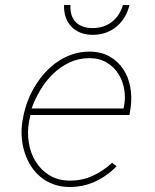

<svg xmlns="http://www.w3.org/2000/svg" viewBox="-20 -747 627 777"><path d="M261.7 9.8Q226.6 9.8 197.3 -1Q168 -11.7 145 -30.3Q122.1 -48.8 106 -74Q89.8 -99.1 80.3 -128.2Q70.8 -157.2 68.1 -189.2Q65.4 -221.2 70.3 -252.9L74.2 -274.4Q80.1 -306.6 92.3 -338.6Q104.5 -370.6 122.6 -399.9Q140.6 -429.2 163.8 -454.6Q187 -480 214.8 -498.5Q242.7 -517.1 274.4 -527.6Q306.2 -538.1 341.8 -538.1Q388.7 -538.1 422.9 -518.8Q457 -499.5 478.3 -467.8Q499.5 -436 507.1 -395.5Q514.6 -355 508.8 -312.5L503.9 -281.7H103L101.6 -274.4L97.2 -252.9Q89.8 -210.9 96.7 -168.7Q103.5 -126.5 124.5 -92.8Q145.5 -59.1 179.9 -37.8Q214.4 -16.6 261.2 -16.1Q311.5 -15.6 354.5 -35.2Q397.5 -54.7 433.6 -88.4L451.7 -74.2Q413.6 -34.7 365.5 -12.5Q317.4 9.8 261.7 9.8ZM342.3 -511.7Q298.3 -511.7 261.2 -494.1Q224.1 -476.6 194.6 -448Q165 -419.4 143.3 -382.8Q121.6 -346.2 107.9 -308.1H480L481.4 -314.5Q488.8 -350.1 482.7 -385.5Q476.6 -420.9 458.7 -448.7Q440.9 -476.6 411.4 -494.1Q381.8 -511.7 342.3 -511.7ZM503.9 -726.6Q497.6 -699.7 484.1 -677.5Q470.7 -655.3 451.7 -639.4Q432.6 -623.5 408.2 -614.7Q383.8 -606 355.5 -606Q327.6 -606 305.7 -614.7Q283.7 -623.5 268.6 -639.4Q253.4 -655.3 245.8 -677.5Q238.3 -699.7 239.3 -727.1H265.1Q262.7 -682.1 286.4 -657.7Q310.1 -633.3 355.5 -633.3Q401.4 -633.8 433.1 -658.7Q464.8 -683.6 477.5 -726.6Z"/></svg>

Font: Roboto Mono Thin
Style: Italic
Weight: 250
Designer: Google
Version: Version 2.000985; 2015; ttfautohint (v1.3)